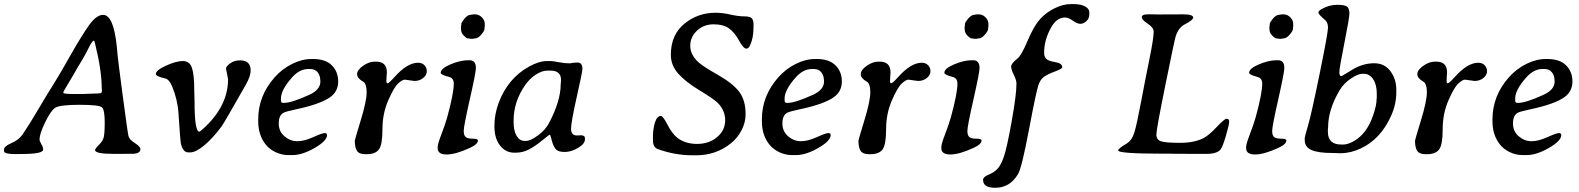

<svg xmlns="http://www.w3.org/2000/svg" viewBox="-43 -746 7667 932"><path d="M322.8 -289.6H361.3L365.2 -290L433.6 -292.5Q437.5 -293 440.9 -293Q451.7 -293 451.7 -304.7V-308.1Q450.7 -315.9 450.7 -318.8Q450.7 -405.3 418 -536.1Q415 -548.3 413.1 -548.3H411.6Q404.8 -548.3 387.7 -513.9Q370.6 -479.5 361.3 -464.4L340.3 -429.2L337.9 -425.8L332 -415L329.6 -411.6L317.9 -390.6Q299.8 -358.9 282.2 -330.3Q264.6 -301.8 264.6 -297.9V-295.4Q264.6 -289.6 322.8 -289.6ZM148.9 -69.3Q148.9 -61 157.7 -46.4Q166.5 -31.7 166.5 -20Q166.5 1.5 62.5 1.5L32.7 2Q-23.4 2 -23.4 -12.2V-21.5Q-23.4 -35.6 12.7 -51.5Q48.8 -67.4 65.9 -92.3Q100.1 -143.1 134.5 -201.4Q168.9 -259.8 184.6 -285.6L208.5 -323.7Q224.1 -349.6 237.8 -371.8Q251.5 -394 301.8 -482.4Q352.1 -570.8 388.2 -622.3Q424.3 -673.8 457.5 -673.8Q508.8 -673.8 524.4 -516.1Q527.3 -489.7 528.1 -476.3Q528.8 -462.9 552.5 -283.4Q576.2 -104 580.6 -85.9Q585 -67.9 611.8 -51.3Q638.7 -34.7 638.7 -21.5Q638.7 -2.9 607.4 0.5Q602.5 1 510.5 1Q418.5 1 418.5 -17.1Q418.5 -24.4 435.3 -40.8Q452.1 -57.1 458.7 -73.5Q465.3 -89.8 465.3 -151.4Q465.3 -212.9 451.9 -225.1Q438.5 -237.3 341.6 -237.3Q244.6 -237.3 223.4 -221.9Q202.1 -206.5 175.5 -151.1Q148.9 -95.7 148.9 -69.3Z M1121.6 -453.1Q1173.8 -453.1 1173.8 -404.3Q1173.8 -376.5 1150.4 -335Q1043.9 -147.5 1032.7 -132.3Q988.8 -73.7 948 -40Q907.2 -6.3 880.4 -6.3H871.1Q844.7 -6.3 835 -49.3Q832 -63.5 823.2 -198.2Q818.8 -264.2 791.5 -329.1Q777.8 -360.8 758.8 -365.2Q713.4 -375.5 713.4 -386.7Q713.4 -404.8 762.7 -427.2Q812 -449.7 844.7 -449.7Q877.4 -449.7 888.7 -416.7Q899.9 -383.8 899.9 -309.1L901.4 -252.4Q901.4 -106.9 924.8 -106.9Q928.2 -106.9 950.2 -127.4Q1064 -233.9 1064 -361.8L1054.2 -413.1Q1054.2 -424.3 1074.5 -438.7Q1094.7 -453.1 1121.6 -453.1Z M1320.8 -268.1V-258.8Q1320.8 -246.6 1330.6 -246.6H1335.9Q1372.1 -246.6 1458 -285.6Q1512.2 -310.1 1512.2 -350.6V-353L1511.7 -356Q1511.7 -378.9 1499 -395Q1486.3 -411.1 1461.9 -411.1H1453.6Q1411.1 -411.1 1375 -370.6Q1320.8 -309.6 1320.8 -268.1ZM1376 6.8H1356.9Q1324.2 6.8 1294.2 -7.6Q1264.2 -22 1246.1 -45.4Q1210.4 -90.8 1210.4 -157.2V-166.5Q1210.4 -281.2 1290.5 -371.1Q1326.7 -411.6 1374.5 -435.5Q1422.4 -459.5 1468.8 -459.5H1478Q1537.1 -459.5 1567.9 -428.7Q1598.6 -397.9 1598.6 -350.8Q1598.6 -303.7 1562.5 -276.4Q1515.1 -240.7 1391.6 -214.8Q1343.3 -204.6 1332.5 -198.2Q1310.1 -185.5 1310.1 -146.7Q1310.1 -107.9 1338.1 -84.2Q1366.2 -60.5 1399.9 -60.5Q1433.6 -60.5 1477.3 -80.3Q1521 -100.1 1532.7 -100.1Q1544.4 -100.1 1544.4 -90.3Q1544.4 -62.5 1484.4 -27.8Q1424.3 6.8 1376 6.8Z M1738.8 2.4H1729.5Q1700.2 2.4 1689.7 -13.9Q1679.2 -30.3 1679.2 -63Q1679.2 -67.4 1708 -161.6Q1736.8 -255.9 1736.8 -297.9Q1736.8 -339.8 1719.7 -349.6Q1690.4 -366.2 1690.4 -386.2Q1690.4 -406.2 1719.2 -426.5Q1748 -446.8 1775.4 -446.8H1783.2Q1835 -446.8 1835 -393.6L1833.5 -375Q1832.5 -362.8 1832.5 -352.3Q1832.5 -341.8 1838.6 -341.8Q1844.7 -341.8 1872.1 -372.1Q1934.1 -441.4 1985.8 -441.4Q2005.9 -441.4 2017.3 -429.4Q2028.8 -417.5 2028.8 -399.7Q2028.8 -381.8 2011.2 -367.4Q1993.7 -353 1968.3 -353L1921.9 -359.4Q1909.7 -359.4 1889.2 -340.3Q1868.7 -321.3 1841.1 -257.6Q1813.5 -193.8 1813.5 -118.9Q1813.5 -43.9 1796.4 -20.8Q1779.3 2.4 1738.8 2.4Z M2263.2 -676.3Q2281.7 -676.3 2295.9 -662.1Q2310.1 -647.9 2310.1 -630.9V-617.7Q2308.6 -611.8 2308.6 -604.2Q2308.6 -596.7 2293.2 -578.1Q2277.8 -559.6 2262.7 -559.6Q2259.8 -558.6 2257.3 -558.6L2250 -557.6H2244.1L2242.2 -558.1H2238.3Q2233.4 -559.6 2227.5 -559.6Q2221.7 -559.6 2208.3 -573Q2194.8 -586.4 2194.8 -605.5V-616.7Q2196.3 -622.6 2196.3 -629.9Q2196.3 -637.2 2211.9 -655.8Q2227.5 -674.3 2242.2 -674.3L2255.4 -676.3ZM2159.7 -340.3Q2159.7 -366.7 2136.7 -372.6Q2096.2 -382.8 2096.2 -392.6Q2096.2 -413.6 2143.8 -433.6Q2191.4 -453.6 2229.5 -453.6H2236.3Q2267.1 -453.6 2267.1 -415.5Q2267.1 -394.5 2237.5 -263.7Q2208 -132.8 2208 -110.8Q2208 -88.9 2217.5 -80.8Q2227.1 -72.8 2252 -72.8Q2276.9 -72.8 2276.9 -64Q2276.9 -45.9 2238.3 -28.3Q2168.5 3.9 2125 3.9Q2081.5 3.9 2081.5 -26.9V-33.2Q2081.5 -46.9 2099.9 -94.7Q2118.2 -142.6 2127.4 -175.3Q2159.7 -292 2159.7 -340.3Z M2502.9 -62H2511.2Q2531.7 -62 2567.9 -88.4Q2604 -114.7 2621.6 -147.9Q2678.7 -255.9 2678.7 -336.9L2679.7 -345.7L2680.2 -358.9Q2680.2 -403.3 2628.4 -403.3H2614.7Q2587.4 -403.3 2556.9 -383.1Q2526.4 -362.8 2504.9 -331.1Q2450.2 -251.5 2450.2 -161.6V-152.3Q2450.2 -110.8 2464.8 -86.4Q2479.5 -62 2502.9 -62ZM2612.3 -449.7H2630.4Q2640.6 -449.7 2668.7 -444.1Q2696.8 -438.5 2723.1 -438.5L2738.8 -440.9Q2748 -442.4 2760.7 -442.4Q2784.2 -442.4 2784.2 -411.1Q2784.2 -397.9 2756.6 -275.4Q2729 -152.8 2729 -120.6Q2729 -88.4 2757.3 -88.4L2769.5 -88.9L2776.4 -89.4Q2796.4 -89.4 2796.4 -75.2V-69.3Q2796.4 -47.9 2762.9 -28.1Q2729.5 -8.3 2697.8 -8.3Q2666 -8.3 2654.1 -22.9Q2642.1 -37.6 2635.3 -64.9Q2628.4 -92.3 2625.7 -92.3Q2623 -92.3 2589.1 -64.5Q2555.2 -36.6 2525.1 -20.8Q2495.1 -4.9 2461.4 -4.9H2452.6Q2411.6 -4.9 2384.3 -39.6Q2356.9 -74.2 2356.9 -133.8Q2356.9 -192.4 2378.4 -249Q2422.9 -365.7 2524.4 -422.4Q2573.2 -449.7 2612.3 -449.7Z M3430.2 -684.1Q3464.4 -684.1 3502.9 -675.3Q3541.5 -666.5 3570.6 -666.5Q3599.6 -666.5 3607.2 -656.2Q3614.7 -646 3614.7 -628.9V-614.3Q3614.7 -560.1 3597.2 -524.4Q3589.8 -509.8 3580.1 -509.8Q3565.9 -509.8 3544.4 -549.1Q3522.9 -588.4 3495.6 -608.2Q3468.3 -627.9 3420.7 -627.9Q3373 -627.9 3340.3 -597.2Q3307.6 -566.4 3307.6 -523.7Q3307.6 -481 3346.2 -444.8Q3368.2 -424.3 3441.7 -382.6Q3515.1 -340.8 3545.7 -299.8Q3576.2 -258.8 3576.2 -192.9Q3576.2 -191.9 3576.2 -190.9Q3576.2 -151.9 3557.1 -114.7Q3537.6 -76.2 3504.4 -49.8Q3432.6 7.8 3335.9 7.8H3318.8Q3233.9 7.8 3150.9 -22Q3126.5 -30.8 3126.5 -64.9V-80.6Q3126.5 -121.6 3136.5 -152.3Q3146.5 -183.1 3165 -183.1Q3175.3 -183.1 3197.5 -140.1Q3219.7 -97.2 3243.7 -78.1Q3282.7 -47.4 3340.6 -47.4Q3398.4 -47.4 3437.7 -80.3Q3477.1 -113.3 3477.1 -162.4Q3477.1 -211.4 3439.5 -248Q3420.9 -266.1 3352.8 -307.4Q3284.7 -348.6 3249 -388.9Q3213.4 -429.2 3213.4 -480Q3213.4 -576.7 3278.6 -630.4Q3343.8 -684.1 3430.2 -684.1Z M3765.6 -268.1V-258.8Q3765.6 -246.6 3775.4 -246.6H3780.8Q3816.9 -246.6 3902.8 -285.6Q3957 -310.1 3957 -350.6V-353L3956.5 -356Q3956.5 -378.9 3943.8 -395Q3931.2 -411.1 3906.7 -411.1H3898.4Q3856 -411.1 3819.8 -370.6Q3765.6 -309.6 3765.6 -268.1ZM3820.8 6.8H3801.8Q3769 6.8 3739 -7.6Q3709 -22 3690.9 -45.4Q3655.3 -90.8 3655.3 -157.2V-166.5Q3655.3 -281.2 3735.4 -371.1Q3771.5 -411.6 3819.3 -435.5Q3867.2 -459.5 3913.6 -459.5H3922.9Q3981.9 -459.5 4012.7 -428.7Q4043.5 -397.9 4043.5 -350.8Q4043.5 -303.7 4007.3 -276.4Q3960 -240.7 3836.4 -214.8Q3788.1 -204.6 3777.3 -198.2Q3754.9 -185.5 3754.9 -146.7Q3754.9 -107.9 3783 -84.2Q3811 -60.5 3844.7 -60.5Q3878.4 -60.5 3922.1 -80.3Q3965.8 -100.1 3977.5 -100.1Q3989.3 -100.1 3989.3 -90.3Q3989.3 -62.5 3929.2 -27.8Q3869.1 6.8 3820.8 6.8Z M4183.6 2.4H4174.3Q4145 2.4 4134.5 -13.9Q4124 -30.3 4124 -63Q4124 -67.4 4152.8 -161.6Q4181.6 -255.9 4181.6 -297.9Q4181.6 -339.8 4164.6 -349.6Q4135.3 -366.2 4135.3 -386.2Q4135.3 -406.2 4164.1 -426.5Q4192.9 -446.8 4220.2 -446.8H4228Q4279.8 -446.8 4279.8 -393.6L4278.3 -375Q4277.3 -362.8 4277.3 -352.3Q4277.3 -341.8 4283.4 -341.8Q4289.6 -341.8 4316.9 -372.1Q4378.9 -441.4 4430.7 -441.4Q4450.7 -441.4 4462.2 -429.4Q4473.6 -417.5 4473.6 -399.7Q4473.6 -381.8 4456.1 -367.4Q4438.5 -353 4413.1 -353L4366.7 -359.4Q4354.5 -359.4 4334 -340.3Q4313.5 -321.3 4285.9 -257.6Q4258.3 -193.8 4258.3 -118.9Q4258.3 -43.9 4241.2 -20.8Q4224.1 2.4 4183.6 2.4Z M4708 -676.3Q4726.6 -676.3 4740.7 -662.1Q4754.9 -647.9 4754.9 -630.9V-617.7Q4753.4 -611.8 4753.4 -604.2Q4753.4 -596.7 4738 -578.1Q4722.7 -559.6 4707.5 -559.6Q4704.6 -558.6 4702.1 -558.6L4694.8 -557.6H4689L4687 -558.1H4683.1Q4678.2 -559.6 4672.4 -559.6Q4666.5 -559.6 4653.1 -573Q4639.6 -586.4 4639.6 -605.5V-616.7Q4641.1 -622.6 4641.1 -629.9Q4641.1 -637.2 4656.7 -655.8Q4672.4 -674.3 4687 -674.3L4700.2 -676.3ZM4604.5 -340.3Q4604.5 -366.7 4581.5 -372.6Q4541 -382.8 4541 -392.6Q4541 -413.6 4588.6 -433.6Q4636.2 -453.6 4674.3 -453.6H4681.2Q4711.9 -453.6 4711.9 -415.5Q4711.9 -394.5 4682.4 -263.7Q4652.8 -132.8 4652.8 -110.8Q4652.8 -88.9 4662.4 -80.8Q4671.9 -72.8 4696.8 -72.8Q4721.7 -72.8 4721.7 -64Q4721.7 -45.9 4683.1 -28.3Q4613.3 3.9 4569.8 3.9Q4526.4 3.9 4526.4 -26.9V-33.2Q4526.4 -46.9 4544.7 -94.7Q4563 -142.6 4572.3 -175.3Q4604.5 -292 4604.5 -340.3Z M5154.8 -726.1H5169.4Q5203.6 -726.1 5224.1 -714.8Q5244.6 -703.6 5244.6 -687V-674.8Q5244.6 -656.2 5230.5 -643.3Q5216.3 -630.4 5201.2 -630.4Q5186 -630.4 5164.6 -645.8Q5143.1 -661.1 5127 -661.1Q5086.4 -661.1 5059.1 -612.3Q5025.4 -552.2 5025.4 -490.2Q5025.4 -470.7 5035.9 -460.2Q5046.4 -449.7 5079.8 -444.3Q5113.3 -439 5113.3 -419.4Q5113.3 -412.1 5079.1 -399.4Q5044.4 -386.7 5025.9 -374Q5007.3 -361.3 4997.6 -333Q4987.3 -303.7 4952.1 -118.2Q4917 68.4 4898.9 98.6Q4859.9 165.5 4787.6 165.5Q4787.1 165.5 4786.6 165.5Q4729 165.5 4729 127Q4729 112.8 4754.9 102.3Q4780.8 91.8 4797.4 75.2Q4814 58.6 4828.6 18.8Q4843.3 -21 4867.2 -153.3Q4891.1 -285.6 4891.1 -340.3Q4891.1 -356.9 4878.2 -382.8Q4865.2 -408.7 4865.2 -423.1Q4865.2 -437.5 4896.5 -462.4Q4915 -477.1 4945.1 -547.9Q4975.1 -618.7 5004.4 -651.9Q5034.2 -685.1 5075.7 -705.6Q5117.2 -726.1 5154.8 -726.1Z M5800.3 -76.2Q5824.7 -88.9 5862.8 -129.2Q5900.9 -169.4 5910.2 -169.4Q5923.8 -169.4 5923.8 -155.8Q5923.8 -142.1 5908 -87.6Q5892.1 -33.2 5881.8 -20.5Q5864.7 1 5812.5 1H5725.1L5710.4 0.5H5665.5L5635.3 0H5605.5Q5384.8 0 5384.8 -15.6Q5384.8 -24.9 5425.3 -48.8Q5451.7 -64.5 5463.4 -102.8Q5475.1 -141.1 5496.3 -253.9Q5517.6 -366.7 5537.4 -463.4Q5557.1 -560.1 5557.1 -592.3Q5557.1 -612.3 5528.3 -630.9Q5499.5 -649.4 5499.5 -662.8Q5499.5 -676.3 5527.8 -676.3H5557.1L5571.8 -675.8L5687.5 -676.3H5701.7Q5749 -676.3 5749 -660.6Q5749 -648.9 5707.5 -627.4Q5676.8 -611.3 5663.6 -568.4Q5658.2 -551.3 5614.3 -335Q5570.3 -118.7 5570.3 -92.8Q5570.3 -66.9 5593.5 -59.8Q5616.7 -52.7 5686 -52.7Q5755.4 -52.7 5800.3 -76.2Z M6187.5 -676.3Q6206.1 -676.3 6220.2 -662.1Q6234.4 -647.9 6234.4 -630.9V-617.7Q6232.9 -611.8 6232.9 -604.2Q6232.9 -596.7 6217.5 -578.1Q6202.1 -559.6 6187 -559.6Q6184.1 -558.6 6181.6 -558.6L6174.3 -557.6H6168.5L6166.5 -558.1H6162.6Q6157.7 -559.6 6151.9 -559.6Q6146 -559.6 6132.6 -573Q6119.1 -586.4 6119.1 -605.5V-616.7Q6120.6 -622.6 6120.6 -629.9Q6120.6 -637.2 6136.2 -655.8Q6151.9 -674.3 6166.5 -674.3L6179.7 -676.3ZM6084 -340.3Q6084 -366.7 6061 -372.6Q6020.5 -382.8 6020.5 -392.6Q6020.5 -413.6 6068.1 -433.6Q6115.7 -453.6 6153.8 -453.6H6160.6Q6191.4 -453.6 6191.4 -415.5Q6191.4 -394.5 6161.9 -263.7Q6132.3 -132.8 6132.3 -110.8Q6132.3 -88.9 6141.8 -80.8Q6151.4 -72.8 6176.3 -72.8Q6201.2 -72.8 6201.2 -64Q6201.2 -45.9 6162.6 -28.3Q6092.8 3.9 6049.3 3.9Q6005.9 3.9 6005.9 -26.9V-33.2Q6005.9 -46.9 6024.2 -94.7Q6042.5 -142.6 6051.8 -175.3Q6084 -292 6084 -340.3Z M6402.8 -106Q6402.8 -44.4 6467.8 -44.4H6476.6Q6501.5 -44.4 6531.7 -62.5Q6594.2 -100.1 6623.5 -189.5Q6639.2 -236.3 6639.2 -263.2L6640.1 -272.5V-291.5Q6640.1 -335.4 6622.6 -361.6Q6605 -387.7 6578.6 -387.7H6569.8Q6548.8 -387.7 6514.2 -364.5Q6479.5 -341.3 6459 -306.6Q6403.8 -212.9 6403.8 -127.9L6402.8 -119.1ZM6290.5 -75.7Q6290.5 -83.5 6306.4 -136.7Q6322.3 -189.9 6362.8 -388.2Q6403.3 -586.4 6403.3 -611.8Q6403.3 -637.2 6388.7 -649.4Q6356.9 -676.3 6356.9 -684.8Q6356.9 -693.4 6372.6 -702.1Q6409.2 -722.7 6448.5 -722.7Q6487.8 -722.7 6497.6 -712.4Q6507.3 -702.1 6507.3 -680.9Q6507.3 -659.7 6482.9 -537.6Q6458.5 -415.5 6458.5 -396Q6458.5 -376.5 6466.8 -376.5Q6470.7 -376.5 6493.7 -390.9Q6516.6 -405.3 6527.8 -411.6Q6576.7 -439 6627.2 -439Q6677.7 -439 6706.3 -400.6Q6734.9 -362.3 6734.9 -310.1V-297.9Q6734.9 -240.2 6710 -184.6Q6660.2 -72.3 6564.5 -26.4Q6514.2 -2.4 6465.3 -2.4H6454.1L6443.4 -2.9L6422.4 -3.4Q6356.9 -3.4 6323.7 -17.6Q6290.5 -31.7 6290.5 -65.4Z M6885.3 2.4H6876Q6846.7 2.4 6836.2 -13.9Q6825.7 -30.3 6825.7 -63Q6825.7 -67.4 6854.5 -161.6Q6883.3 -255.9 6883.3 -297.9Q6883.3 -339.8 6866.2 -349.6Q6836.9 -366.2 6836.9 -386.2Q6836.9 -406.2 6865.7 -426.5Q6894.5 -446.8 6921.9 -446.8H6929.7Q6981.4 -446.8 6981.4 -393.6L6980 -375Q6979 -362.8 6979 -352.3Q6979 -341.8 6985.1 -341.8Q6991.2 -341.8 7018.6 -372.1Q7080.6 -441.4 7132.3 -441.4Q7152.3 -441.4 7163.8 -429.4Q7175.3 -417.5 7175.3 -399.7Q7175.3 -381.8 7157.7 -367.4Q7140.1 -353 7114.7 -353L7068.4 -359.4Q7056.2 -359.4 7035.6 -340.3Q7015.1 -321.3 6987.5 -257.6Q6960 -193.8 6960 -118.9Q6960 -43.9 6942.9 -20.8Q6925.8 2.4 6885.3 2.4Z M7312 -268.1V-258.8Q7312 -246.6 7321.8 -246.6H7327.1Q7363.3 -246.6 7449.2 -285.6Q7503.4 -310.1 7503.4 -350.6V-353L7502.9 -356Q7502.9 -378.9 7490.2 -395Q7477.5 -411.1 7453.1 -411.1H7444.8Q7402.3 -411.1 7366.2 -370.6Q7312 -309.6 7312 -268.1ZM7367.2 6.8H7348.1Q7315.4 6.8 7285.4 -7.6Q7255.4 -22 7237.3 -45.4Q7201.7 -90.8 7201.7 -157.2V-166.5Q7201.7 -281.2 7281.7 -371.1Q7317.9 -411.6 7365.7 -435.5Q7413.6 -459.5 7460 -459.5H7469.2Q7528.3 -459.5 7559.1 -428.7Q7589.8 -397.9 7589.8 -350.8Q7589.8 -303.7 7553.7 -276.4Q7506.3 -240.7 7382.8 -214.8Q7334.5 -204.6 7323.7 -198.2Q7301.3 -185.5 7301.3 -146.7Q7301.3 -107.9 7329.3 -84.2Q7357.4 -60.5 7391.1 -60.5Q7424.8 -60.5 7468.5 -80.3Q7512.2 -100.1 7523.9 -100.1Q7535.6 -100.1 7535.6 -90.3Q7535.6 -62.5 7475.6 -27.8Q7415.5 6.8 7367.2 6.8Z"/></svg>

Font: Averia Serif Libre
Style: Italic
Weight: 400
Italic angle: -7.90001°
Version: Version 1.002